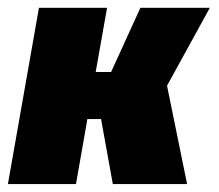

<svg xmlns="http://www.w3.org/2000/svg" viewBox="-61 -466 555 486"><path d="M-41 0H131.3L160.2 -164.6H194.8L224.6 0H412.6L361.8 -249L470.2 -446.3H294.4L220.2 -283.7H181.2L210 -446.3H37.6Z"/></svg>

Font: Roboto Flex Super Cond Black
Style: Italic
Weight: 900
Width: 3
Italic angle: -10°
Designer: Berlow after Robertson
Foundry: Google
Version: Version 3.200;Glyphs 3.3 (3311)